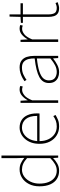

<svg xmlns="http://www.w3.org/2000/svg" viewBox="900 -1734 847 2688"><g transform="rotate(-90 1324.0 -390.5)"><path d="M277 13Q211 13 162 -18.5Q113 -50 86 -111.5Q59 -173 59 -262Q59 -347 91.5 -409.5Q124 -472 177.5 -506Q231 -540 295 -540Q343 -540 380 -523Q417 -506 457 -474L454 -573V-794H490V0H460L455 -70H453Q420 -37 376 -12Q332 13 277 13ZM280 -20Q326 -20 368.5 -44Q411 -68 454 -111V-435Q411 -474 372.5 -490.5Q334 -507 293 -507Q238 -507 193.5 -474Q149 -441 123 -385.5Q97 -330 97 -262Q97 -190 118.5 -135.5Q140 -81 181 -50.5Q222 -20 280 -20Z M895 13Q829 13 774 -20Q719 -53 686.5 -114.5Q654 -176 654 -262Q654 -327 672.5 -378Q691 -429 723.5 -465.5Q756 -502 796.5 -521Q837 -540 881 -540Q942 -540 986.5 -512Q1031 -484 1055.5 -429.5Q1080 -375 1080 -297Q1080 -289 1080 -280.5Q1080 -272 1078 -261H692Q692 -192 717.5 -137.5Q743 -83 789 -51.5Q835 -20 897 -20Q942 -20 977 -33Q1012 -46 1042 -68L1058 -37Q1028 -19 991 -3Q954 13 895 13ZM692 -294H1045Q1045 -401 1000 -454Q955 -507 881 -507Q834 -507 793 -481.5Q752 -456 725 -408.5Q698 -361 692 -294Z M1227 0V-527H1257L1263 -428H1265Q1291 -476 1329 -508Q1367 -540 1414 -540Q1428 -540 1440 -538Q1452 -536 1465 -529L1456 -496Q1443 -501 1434 -503Q1425 -505 1409 -505Q1374 -505 1334 -473.5Q1294 -442 1263 -364V0Z M1657 13Q1616 13 1581.5 -2Q1547 -17 1526 -48.5Q1505 -80 1505 -130Q1505 -218 1588 -263.5Q1671 -309 1849 -329Q1851 -372 1841.5 -412.5Q1832 -453 1804 -480Q1776 -507 1721 -507Q1665 -507 1620 -485Q1575 -463 1549 -443L1531 -472Q1548 -484 1576.5 -500Q1605 -516 1642.5 -528Q1680 -540 1723 -540Q1785 -540 1820.5 -512.5Q1856 -485 1870.5 -440Q1885 -395 1885 -341V0H1855L1850 -70H1847Q1807 -37 1758.5 -12Q1710 13 1657 13ZM1660 -20Q1707 -20 1752 -42.5Q1797 -65 1849 -109V-298Q1735 -286 1667.5 -263.5Q1600 -241 1571 -208.5Q1542 -176 1542 -131Q1542 -70 1577 -45Q1612 -20 1660 -20Z M2080 0V-527H2110L2116 -428H2118Q2144 -476 2182 -508Q2220 -540 2267 -540Q2281 -540 2293 -538Q2305 -536 2318 -529L2309 -496Q2296 -501 2287 -503Q2278 -505 2262 -505Q2227 -505 2187 -473.5Q2147 -442 2116 -364V0Z M2555 13Q2506 13 2479 -6Q2452 -25 2441.5 -59.5Q2431 -94 2431 -140V-494H2347V-522L2431 -527L2435 -681H2466V-527H2622V-494H2466V-135Q2466 -84 2483 -52Q2500 -20 2558 -20Q2573 -20 2592 -25Q2611 -30 2625 -37L2637 -7Q2614 1 2591.5 7Q2569 13 2555 13Z"/></g></svg>

Font: Noto Sans KR Thin Thin
Style: Regular
Weight: 250
Version: Version 2.004-H2;hotconv 1.0.118;makeotfexe 2.5.65603